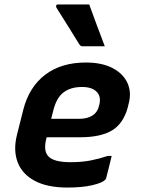

<svg xmlns="http://www.w3.org/2000/svg" viewBox="-20 -831 640 863"><path d="M366 -550Q439 -550 487 -524.5Q535 -499 553.5 -456.5Q572 -414 558 -364L554 -347Q534 -275 483 -244.5Q432 -214 339 -214H190L188 -207Q175 -156 195 -131Q218 -102 297 -102Q347 -102 386 -109.5Q425 -117 464 -130H482Q476 -106 470 -81Q464 -56 457 -30Q456 -26 452 -22Q439 -9 394.5 1.5Q350 12 283 12Q193 12 136.5 -18Q80 -48 59.5 -101.5Q39 -155 56 -224L85 -339Q111 -440 183 -495Q255 -550 366 -550ZM348 -440Q298 -440 266 -416Q234 -392 220 -336L210 -297H337Q371 -297 395 -311.5Q419 -326 426 -359Q436 -397 414 -419Q404 -429 388 -434.5Q372 -440 348 -440ZM381 -811Q398 -764 415.5 -717Q433 -670 451 -623H352Q346 -623 343 -625Q340 -627 337 -631Q308 -678 284.5 -715.5Q261 -753 234 -796Q231 -801 232.5 -806Q234 -811 241 -811Z"/></svg>

Font: Recursive Mn Lnr St
Style: Bold Italic
Weight: 700
Italic angle: -15°
Monospace: yes
Version: Version 1.079;hotconv 1.0.112;makeotfexe 2.5.65598; ttfautoh